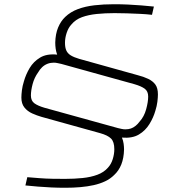

<svg xmlns="http://www.w3.org/2000/svg" viewBox="-20 -716 845 907"><path d="M289 171Q254 171 222 169.5Q190 168 159.5 165.5Q129 163 100 160L109 121Q134 123 165 125.5Q196 128 228 128.5Q260 129 287 129Q331 129 370 125Q409 121 440 109.5Q471 98 490 76Q505 60 512.5 36Q520 12 520 -11Q520 -46 504.5 -61.5Q489 -77 453 -87L176 -164Q155 -170 132.5 -180Q110 -190 95.5 -208Q81 -226 81 -255Q81 -269 83.5 -289.5Q86 -310 93 -332Q102 -364 120 -394.5Q138 -425 169.5 -444Q201 -463 250 -458Q245 -472 243 -486Q241 -500 241 -515Q242 -556 254.5 -586Q267 -616 288 -636Q313 -660 348 -673Q383 -686 426 -691Q469 -696 518 -696Q553 -696 585 -694.5Q617 -693 647.5 -690.5Q678 -688 707 -685L698 -646Q673 -649 642 -650.5Q611 -652 579.5 -653Q548 -654 521 -654Q476 -654 437 -650Q398 -646 367.5 -635Q337 -624 317 -600Q303 -585 295 -561Q287 -537 287 -514Q287 -491 293.5 -477Q300 -463 315 -454Q330 -445 354 -438L630 -361Q658 -354 680 -343.5Q702 -333 714 -316.5Q726 -300 726 -270Q726 -256 723.5 -235.5Q721 -215 714 -193Q705 -161 686 -130Q667 -99 636 -80.5Q605 -62 556 -66Q562 -52 564 -37Q566 -22 566 -10Q565 31 553 61Q541 91 519 111Q501 129 476.5 140.5Q452 152 423 158.5Q394 165 360 168Q326 171 289 171ZM572 -105Q587 -105 598.5 -109Q610 -113 620.5 -121.5Q631 -130 639 -141Q661 -165 670.5 -200Q680 -235 680 -260Q680 -285 663.5 -297Q647 -309 616 -318L270 -414Q260 -416 251.5 -418Q243 -420 234 -420Q218 -420 204 -414.5Q190 -409 179 -398.5Q168 -388 160 -374Q142 -349 134 -318.5Q126 -288 126 -265Q126 -240 142.5 -228Q159 -216 190 -207L537 -111Q545 -109 554.5 -107Q564 -105 572 -105Z"/></svg>

Font: Saira Expanded ExtraLight
Style: Italic
Weight: 250
Width: 7
Italic angle: -12°
Designer: Hector Gatti with collaboration of the Omnibus-Type team
Foundry: Omnibus-Type
Version: Version 1.101